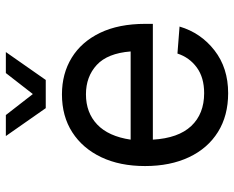

<svg xmlns="http://www.w3.org/2000/svg" viewBox="-90 -678 781 640"><g transform="rotate(-90 300.0 -358.5)"><path d="M309 12Q234 12 179.5 -22Q125 -56 95.5 -118.5Q66 -181 66 -265Q66 -349 95.5 -411Q125 -473 178.5 -507.5Q232 -542 305 -542Q374 -542 427 -509.5Q480 -477 510 -415Q540 -353 540 -264V-239H154Q159 -154 199.5 -111Q240 -68 309 -68Q361 -68 394.5 -92.5Q428 -117 441 -157L531 -150Q510 -79 451.5 -33.5Q393 12 309 12ZM154 -313H448Q442 -390 403 -426Q364 -462 305 -462Q244 -462 204.5 -424.5Q165 -387 154 -313ZM166 -729H236L306 -639L376 -729H446L353 -596H259Z"/></g></svg>

Font: Geist Mono
Style: Regular
Weight: 400
Monospace: yes
Designer: Basement.studio, Andrés Briganti, Mateo Zaragoza
Foundry: Basement.studio, Vercel, Andrés Briganti, Guido Ferreyra, Mateo Zaragoza
Version: Version 1.500; ttfautohint (v1.8.4.7-5d5b)